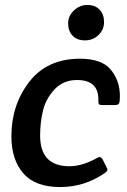

<svg xmlns="http://www.w3.org/2000/svg" viewBox="-20 -743 512 775"><path d="M26 0ZM377 -342Q377 -420 291 -420Q236 -420 201 -383Q166 -346 154 -298.5Q142 -251 142 -196Q142 -72 260 -72Q313 -72 373 -106Q386 -114 394 -100L410 -68Q419 -55 405 -46Q323 12 222.5 12Q122 12 74 -43.5Q26 -99 26 -193Q26 -319 98 -412.5Q170 -506 303 -506Q391 -506 427.5 -461.5Q464 -417 464 -355Q464 -345 463 -335Q462 -319 446 -319H392Q383 -319 380 -322Q377 -325 377 -332Q377 -339 377 -342ZM400 -654Q400 -623 377.5 -601.5Q355 -580 323 -580Q291 -580 273 -599Q255 -618 255 -648.5Q255 -679 278.5 -701Q302 -723 333 -723Q364 -723 382 -704Q400 -685 400 -654Z"/></svg>

Font: Crete Round
Style: Italic
Weight: 400
Designer: Veronika Burian
Foundry: TypeTogether
Version: Version 1.001; ttfautohint (v1.6)